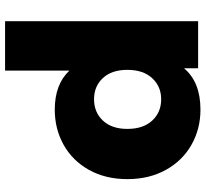

<svg xmlns="http://www.w3.org/2000/svg" viewBox="-46 -736 791 738"><g transform="rotate(-90 349.0 -366.5)"><path d="M637 -742V0H456V-54Q403 9 297 9Q223 9 162 -25.5Q101 -60 65.5 -124Q30 -188 30 -272Q30 -356 65.5 -419.5Q101 -483 162 -517Q223 -551 297 -551Q394 -551 447 -495V-742ZM450 -272Q450 -332 418.5 -366Q387 -400 337 -400Q287 -400 255 -366Q223 -332 223 -272Q223 -211 255 -176.5Q287 -142 337 -142Q386 -142 418 -176.5Q450 -211 450 -272Z"/></g></svg>

Font: Idrija
Style: Regular
Weight: 800
Designer: Julieta Ulanovsky
Foundry: Julieta Ulanovsky
Version: Version 7.200